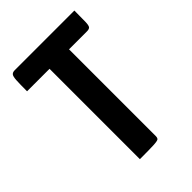

<svg xmlns="http://www.w3.org/2000/svg" viewBox="-159 -567 634 634"><g transform="rotate(-45 158.0 -250.0)"><path d="M113 0V-422H8Q8 -456 9 -473Q10 -490 14.5 -495Q19 -500 28 -500H307Q307 -465 306.5 -448Q306 -431 302 -426.5Q298 -422 288 -422H204V-17Q204 -9 200.5 -5.5Q197 -2 178 -1Q159 0 113 0Z"/></g></svg>

Font: Yanone Kaffeesatz Medium
Style: Regular
Weight: 500
Designer: Yanone (Cyrillic: Daniel Pouzeot, Huerta Tipografica, and Cyreal)
Foundry: Yanone
Version: Version 2.003